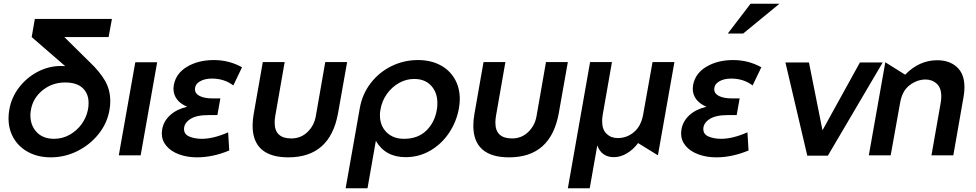

<svg xmlns="http://www.w3.org/2000/svg" viewBox="-20 -838 5267 1036"><path d="M458 -282Q458 -261 454 -244Q446 -204 420.5 -168.5Q395 -133 356 -111Q317 -89 272 -89Q212 -89 178 -125Q144 -161 144 -216Q144 -231 147 -246Q158 -309 210 -351Q262 -393 331 -393Q394 -393 426 -363Q458 -333 458 -282ZM566 -638 584 -736H168L151 -638L332 -481Q324 -482 309 -482Q243 -482 183 -450.5Q123 -419 82 -365Q41 -311 30 -245Q26 -224 26 -199Q26 -139 54.5 -91Q83 -43 135 -16Q187 11 254 11Q330 11 398 -23Q466 -57 512.5 -115.5Q559 -174 571 -246Q575 -267 575 -292Q575 -354 546 -403.5Q517 -453 465 -502L327 -638Z M828 -502H710L621 0H739Z M1069 -89Q1132 -89 1211 -124L1217 -26Q1128 11 1043 11Q990 11 946.5 -5Q903 -21 878 -50.5Q853 -80 853 -119Q853 -126 855 -140Q863 -185 898.5 -217Q934 -249 990 -262Q954 -277 935 -302Q916 -327 916 -360Q916 -366 918 -380Q930 -443 990.5 -478.5Q1051 -514 1134 -514Q1216 -514 1286 -475L1239 -377Q1190 -414 1124 -414Q1084 -414 1058 -398.5Q1032 -383 1032 -356Q1032 -333 1057.5 -320Q1083 -307 1128 -307H1169L1153 -217H1104Q1039 -217 1006 -195Q973 -173 973 -142Q973 -113 1002 -101Q1031 -89 1069 -89Z M1735 -503 1684 -211Q1675 -160 1639 -125.5Q1603 -91 1552 -91Q1462 -91 1462 -176Q1462 -192 1465 -211L1516 -503H1398L1349 -224Q1343 -190 1343 -160Q1343 -75 1391.5 -32Q1440 11 1536 11Q1761 11 1804 -227L1853 -503Z M2338 -252Q2340 -262 2340 -282Q2340 -339 2306.5 -375.5Q2273 -412 2215 -412Q2172 -412 2133.5 -390.5Q2095 -369 2068 -331.5Q2041 -294 2033 -247Q2030 -232 2030 -217Q2030 -160 2065.5 -124.5Q2101 -89 2160 -89Q2236 -89 2282 -135Q2328 -181 2338 -252ZM2235 -514Q2302 -514 2353 -488Q2404 -462 2432.5 -414Q2461 -366 2461 -303Q2461 -282 2456 -252Q2443 -181 2403 -121Q2363 -61 2302 -25.5Q2241 10 2169 10Q2059 10 2008 -78L1963 178H1845L1921 -252Q1934 -329 1979.5 -388.5Q2025 -448 2092 -481Q2159 -514 2235 -514Z M2926 -503 2875 -211Q2866 -160 2830 -125.5Q2794 -91 2743 -91Q2653 -91 2653 -176Q2653 -192 2656 -211L2707 -503H2589L2540 -224Q2534 -190 2534 -160Q2534 -75 2582.5 -32Q2631 11 2727 11Q2952 11 2995 -227L3044 -503Z M3044 178 3164 -503H3282L3232 -218Q3229 -200 3229 -184Q3229 -139 3253 -116Q3277 -93 3313 -93Q3363 -93 3401 -125.5Q3439 -158 3450 -218L3501 -503H3619L3530 0L3423 -66Q3397 -31 3362.5 -10.5Q3328 10 3292 10Q3259 10 3236 -6.5Q3213 -23 3203 -54L3162 178Z M3871 -89Q3934 -89 4013 -124L4019 -26Q3930 11 3845 11Q3792 11 3748.5 -5Q3705 -21 3680 -50.5Q3655 -80 3655 -119Q3655 -126 3657 -140Q3665 -185 3700.5 -217Q3736 -249 3792 -262Q3756 -277 3737 -302Q3718 -327 3718 -360Q3718 -366 3720 -380Q3732 -443 3792.5 -478.5Q3853 -514 3936 -514Q4018 -514 4088 -475L4041 -377Q3992 -414 3926 -414Q3886 -414 3860 -398.5Q3834 -383 3834 -356Q3834 -333 3859.5 -320Q3885 -307 3930 -307H3971L3955 -217H3906Q3841 -217 3808 -195Q3775 -173 3775 -142Q3775 -113 3804 -101Q3833 -89 3871 -89ZM3907 -657H3990L4186 -818H4030Z M4743 -501H4620L4418 -135L4345 -501H4218L4336 2H4447Z M5184 -368Q5184 -439 5143.5 -476Q5103 -513 5037 -513Q4940 -513 4864 -435L4757 -502L4668 0H4786L4837 -284Q4848 -348 4888.5 -378.5Q4929 -409 4974 -409Q5010 -409 5034.5 -386.5Q5059 -364 5059 -318Q5059 -302 5056 -284L5006 0H5124L5180 -320Q5184 -343 5184 -368Z"/></svg>

Font: Geom Medium
Style: Italic
Weight: 500
Italic angle: -10°
Version: Version 1.102